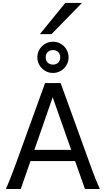

<svg xmlns="http://www.w3.org/2000/svg" viewBox="-20 -1272 721 1292"><path d="M334.5 -617.7 211.4 -263.7H459ZM19.5 0Q25.9 -14.6 32.7 -30.8Q39.6 -46.9 47.6 -67.1Q55.7 -87.4 65.4 -113.3Q75.2 -139.2 87.9 -173.3L283.2 -712.9H388.2L583.5 -173.3Q595.7 -139.2 605.5 -113.3Q615.2 -87.4 623.5 -67.1Q631.8 -46.9 638.7 -30.8Q645.5 -14.6 651.9 0H551.8L485.4 -188H185.1L119.6 0ZM231.4 -886.2Q231.4 -908.2 239.5 -927.2Q247.6 -946.3 262 -960.7Q276.4 -975.1 295.4 -983.2Q314.5 -991.2 336.4 -991.2Q358.4 -991.2 377.4 -983.2Q396.5 -975.1 410.9 -960.7Q425.3 -946.3 433.3 -927.2Q441.4 -908.2 441.4 -886.2Q441.4 -864.3 433.3 -845.2Q425.3 -826.2 410.9 -811.8Q396.5 -797.4 377.4 -789.3Q358.4 -781.2 336.4 -781.2Q314.5 -781.2 295.4 -789.3Q276.4 -797.4 262 -811.8Q247.6 -826.2 239.5 -845.2Q231.4 -864.3 231.4 -886.2ZM385.3 -886.2Q385.3 -908.2 371.8 -921.6Q358.4 -935.1 336.4 -935.1Q314.5 -935.1 301 -921.6Q287.6 -908.2 287.6 -886.2Q287.6 -864.3 301 -850.8Q314.5 -837.4 336.4 -837.4Q358.4 -837.4 371.8 -850.8Q385.3 -864.3 385.3 -886.2ZM531.7 -1252.4 326.7 -1042.5H248.5L419.4 -1252.4Z"/></svg>

Font: Andika Viet
Style: Regular
Weight: 400
Designer: Victor Gaultney, Annie Olsen, Julie Remington, Don Collingsworth, Eric Hays, Becca Hirsbrunner
Foundry: SIL International
Version: Version 5.000